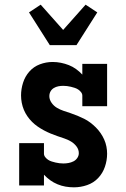

<svg xmlns="http://www.w3.org/2000/svg" viewBox="-20 -793 540 821"><path d="M296 8Q278 8 260.5 5Q243 2 226 -5Q209 -12 194.5 -22.5Q180 -33 168 -46V0H62V-181H168V-136Q168 -128 173.5 -121Q179 -114 186 -109.5Q193 -105 201 -102.5Q209 -100 217.5 -98Q226 -96 234.5 -95Q243 -94 251 -94Q262 -94 273 -96Q284 -98 294 -103Q304 -108 310.5 -117.5Q317 -127 317 -138Q317 -154 307 -167Q297 -180 283.5 -188Q270 -196 255 -201Q240 -206 225.5 -211Q211 -216 196.5 -222Q182 -228 168 -235.5Q154 -243 141 -252Q128 -261 117 -272Q106 -283 97 -296Q88 -309 82 -323.5Q76 -338 73 -353.5Q70 -369 70 -385Q70 -412 78.5 -439Q87 -466 105.5 -487Q124 -508 150.5 -518Q177 -528 205 -528Q223 -528 240.5 -524.5Q258 -521 274.5 -514.5Q291 -508 305.5 -497.5Q320 -487 332 -474V-520H438V-339H332V-384Q332 -392 326.5 -399Q321 -406 314 -410.5Q307 -415 299 -417.5Q291 -420 283 -422Q275 -424 266.5 -425Q258 -426 250 -426Q240 -426 229.5 -424Q219 -422 210 -416.5Q201 -411 196 -402Q191 -393 191 -382Q191 -367 200.5 -353.5Q210 -340 223.5 -332Q237 -324 252 -319Q267 -314 282 -309Q297 -304 311.5 -298Q326 -292 340 -285Q354 -278 366.5 -268.5Q379 -259 390 -248Q401 -237 410 -224Q419 -211 425.5 -196.5Q432 -182 435 -166.5Q438 -151 438 -136Q438 -107 428.5 -79.5Q419 -52 399.5 -31.5Q380 -11 352.5 -1.5Q325 8 296 8ZM193 -600 104 -740 154 -773 250 -665 346 -773 396 -740 307 -600Z"/></svg>

Font: Iosevka Curly Slab Extrabold
Style: Regular
Weight: 800
Monospace: yes
Designer: Belleve Invis
Foundry: Belleve Invis
Version: Version 22.1.2; ttfautohint (v1.8.4)